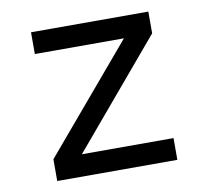

<svg xmlns="http://www.w3.org/2000/svg" viewBox="-64 -588 713 658"><g transform="rotate(-10 293.0 -259.0)"><path d="M84 0H502V-75.7H183.1L492.2 -441.9V-517.6H84V-441.9H394L84 -75.7Z"/></g></svg>

Font: Cascadia Mono PL SemiLight
Style: Regular
Weight: 350
Monospace: yes
Designer: Aaron Bell
Foundry: Saja Typeworks
Version: Version 2404.023